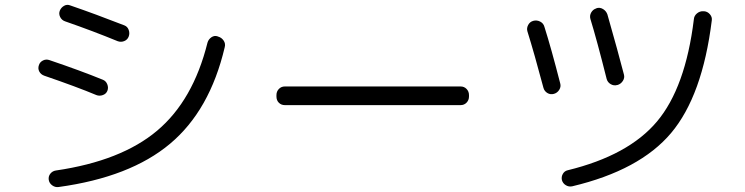

<svg xmlns="http://www.w3.org/2000/svg" viewBox="-20 -751 3040 783"><path d="M870.1 -601.6Q883.8 -597.7 892.1 -585.4Q900.4 -573.2 896.5 -558.6Q835.9 -300.8 673.3 -164.6Q510.7 -28.3 218.8 11.7Q205.1 13.7 192.9 4.9Q180.7 -3.9 178.7 -18.1Q176.8 -32.2 185.5 -43Q194.3 -53.7 208 -55.7Q474.6 -94.7 621.1 -218.3Q767.6 -341.8 826.2 -577.1Q830.1 -590.8 842.3 -599.1Q854.5 -607.4 868.2 -602.5ZM160.2 -442.4Q146.5 -447.3 140.1 -459.5Q133.8 -471.7 138.7 -485.4Q142.6 -498 155.3 -504.4Q168 -510.7 181.6 -505.9Q308.6 -462.9 399.4 -425.8Q412.1 -420.9 417.5 -407.2Q422.9 -393.6 418 -380.9Q413.1 -368.2 399.4 -363.3Q385.7 -358.4 373 -363.3Q293.9 -396.5 160.2 -442.4ZM460 -583Q360.4 -624 245.1 -664.1Q231.4 -668.9 225.1 -682.1Q218.8 -695.3 224.1 -708Q229.5 -720.7 241.7 -727.5Q253.9 -734.4 267.6 -728.5Q367.2 -694.3 487.3 -647.5Q500 -642.6 504.9 -628.9Q509.8 -615.2 504.9 -602.1Q500 -588.9 486.8 -583.5Q473.6 -578.1 460 -583Z M1141.6 -322.3Q1127 -322.3 1117.2 -332Q1107.4 -341.8 1107.4 -357.4V-363.3Q1107.4 -377.9 1117.2 -388.2Q1127 -398.4 1141.6 -398.4H1858.4Q1873 -398.4 1882.8 -388.2Q1892.6 -377.9 1892.6 -363.3V-357.4Q1892.6 -342.8 1882.8 -332.5Q1873 -322.3 1858.4 -322.3Z M2313.5 8.8Q2299.8 11.7 2287.6 4.4Q2275.4 -2.9 2271.5 -16.6Q2268.6 -30.3 2275.4 -42Q2282.2 -53.7 2294.9 -56.6Q2543 -117.2 2659.2 -255.4Q2775.4 -393.6 2809.6 -671.9Q2810.5 -686.5 2822.3 -696.3Q2834 -706.1 2848.6 -705.1H2851.6Q2865.2 -704.1 2875 -692.9Q2884.8 -681.6 2882.8 -668Q2844.7 -360.4 2716.8 -208.5Q2588.9 -56.6 2313.5 8.8ZM2196.3 -392.6Q2159.2 -532.2 2130.9 -623Q2127 -635.7 2133.8 -648.9Q2140.6 -662.1 2154.8 -666Q2168.9 -669.9 2182.6 -663.1Q2196.3 -656.2 2200.2 -641.6Q2227.5 -555.7 2264.6 -411.1Q2268.6 -397.5 2260.7 -384.8Q2252.9 -372.1 2238.8 -368.2Q2224.6 -364.3 2212.4 -371.6Q2200.2 -378.9 2196.3 -392.6ZM2413.1 -717.8Q2426.8 -721.7 2439.5 -713.9Q2452.1 -706.1 2457 -692.4Q2501 -538.1 2524.4 -447.3Q2528.3 -433.6 2520 -420.9Q2511.7 -408.2 2498 -404.3H2497.1Q2483.4 -400.4 2470.7 -407.7Q2458 -415 2454.1 -428.7Q2414.1 -587.9 2387.7 -673.8Q2383.8 -687.5 2391.1 -700.2Q2398.4 -712.9 2412.1 -716.8Z"/></svg>

Font: Rounded-L Mgen+ 2m regular
Style: Regular
Weight: 400
Designer: [Source Han Sans]
Ryoko NISHIZUKA  (kana & ideographs); Paul D. Hunt (Latin, Greek & Cyrillic); Wenlong ZHANG  (bopomofo
Version: Version 1.059.20150602